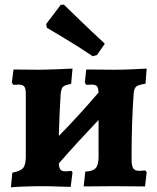

<svg xmlns="http://www.w3.org/2000/svg" viewBox="-20 -801 674 826"><path d="M605 -68 611 -60 604 1 470 0 340 1 347 -63Q379 -64 391.5 -77.5Q404 -91 404 -125V-285Q310 -186 233 -98Q234 -79 240 -71.5Q246 -64 261 -64Q271 -64 278 -65Q285 -66 287 -66L292 -59L284 3Q270 3 233 1.5Q196 0 163 0Q128 0 84.5 1.5Q41 3 27 5L33 -58Q68 -65 79 -77.5Q90 -90 91 -122V-397Q91 -420 84.5 -428.5Q78 -437 61 -437L37 -436L31 -446L38 -502L143 -501Q172 -501 223.5 -503Q275 -505 292 -506L286 -440Q258 -435 250.5 -427Q243 -419 241 -396Q236 -323 233 -216Q315 -299 404 -403Q403 -423 397 -430Q391 -437 374 -437L351 -436L345 -446L351 -502L474 -501Q511 -501 553 -503Q595 -505 611 -506L606 -441Q575 -436 566 -428.5Q557 -421 555 -398Q546 -276 546 -117Q546 -88 553 -77Q560 -66 579 -66Q589 -66 596 -67Q603 -68 605 -68ZM181 -682 179 -698 241 -780 255 -781Q270 -766 323.5 -714.5Q377 -663 431 -613L397 -564L379 -559Q318 -600 258 -636Q198 -672 181 -682Z"/></svg>

Font: Alegreya SC ExtraBold
Style: Regular
Weight: 800
Designer: Juan Pablo del Peral
Foundry: Huerta Tipografica
Version: Version 2.007; ttfautohint (v1.6)